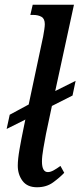

<svg xmlns="http://www.w3.org/2000/svg" viewBox="-20 -780 339 810"><path d="M136 10Q95 10 75 -17Q55 -44 55 -81Q55 -108 62.5 -151Q70 -194 80 -242L87 -276L84 -274L8 -236L21 -296L97 -337L101 -339L162 -626Q165 -642 167 -656Q169 -670 169 -678Q169 -701 155 -709Q141 -717 121 -717H108L118 -760H292L213 -396L299 -439L286 -377L199 -333L174 -215Q169 -189 163 -154.5Q157 -120 157 -99Q157 -54 182 -54Q193 -54 206.5 -61.5Q220 -69 235 -80L251 -51Q232 -31 204 -10.5Q176 10 136 10Z"/></svg>

Font: Noto Serif ExtraCondensed Medium
Style: Italic
Weight: 500
Width: 2
Italic angle: -12°
Designer: Monotype Design Team
Foundry: Monotype Imaging Inc.
Version: Version 2.013; ttfautohint (v1.8.4.7-5d5b)